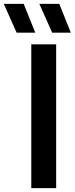

<svg xmlns="http://www.w3.org/2000/svg" viewBox="-94 -968 385 988"><path d="M67 0V-740H195V0ZM174.5 -800 108.5 -948H211L270.5 -800ZM-8.5 -800 -74.5 -948H28L87.5 -800Z"/></svg>

Font: Encode Sans SC SemiCondensed SemiBold
Style: Regular
Weight: 600
Width: 4
Designer: Multiple Designers
Foundry: Impallari Type
Version: Version 3.002